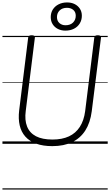

<svg xmlns="http://www.w3.org/2000/svg" viewBox="-20 -1179 903 1574"><path d="M409 19Q333 19 277.5 -1Q222 -21 188 -59Q154 -97 141.5 -151Q129 -205 137 -273L211 -871Q212 -881 218.5 -885.5Q225 -890 240 -890Q254 -890 260.5 -885.5Q267 -881 266 -871L191 -269Q181 -195 202 -142Q223 -89 275 -62Q327 -35 410 -35Q489 -35 545 -61Q601 -87 634.5 -139Q668 -191 678 -267L753 -871Q754 -881 760.5 -885.5Q767 -890 782 -890Q810 -890 808 -871L732 -266Q720 -173 679.5 -109.5Q639 -46 571 -13.5Q503 19 409 19ZM516 -928Q482 -928 455 -941.5Q428 -955 412 -980Q396 -1005 396 -1039Q396 -1074 413 -1101Q430 -1128 460.5 -1143.5Q491 -1159 530 -1159Q565 -1159 592 -1145.5Q619 -1132 635 -1107.5Q651 -1083 651 -1050Q651 -1015 634 -987Q617 -959 586.5 -943.5Q556 -928 516 -928ZM517 -972Q556 -972 578.5 -994Q601 -1016 601 -1050Q601 -1081 580.5 -1098Q560 -1115 529 -1115Q491 -1115 469 -1093.5Q447 -1072 447 -1039Q447 -1008 467 -990Q487 -972 517 -972ZM0 365H863V375H0ZM0 -20H863V0H0ZM0 -505H863V-500H0ZM0 -885H863V-875H0Z"/></svg>

Font: Playwrite GB S Guides
Style: Italic
Weight: 400
Italic angle: -7.01216°
Designer: Veronika Burian, José Scaglione
Foundry: TypeTogether
Version: Version 1.002